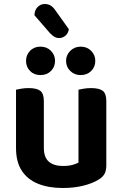

<svg xmlns="http://www.w3.org/2000/svg" viewBox="-20 -924 611 959"><path d="M60 -185V-259H199V-186Q199 -138 224 -116.5Q249 -95 294 -95Q323 -95 342.5 -100.5Q362 -106 372 -112V-259H511V-97Q511 -73 502.5 -56.5Q494 -40 473 -27Q442 -8 396 3.5Q350 15 293 15Q223 15 170.5 -6Q118 -27 89 -71Q60 -115 60 -185ZM511 -213H372V-476Q381 -478 398 -481Q415 -484 435 -484Q475 -484 493 -470.5Q511 -457 511 -419ZM199 -213H60V-476Q69 -478 86 -481Q103 -484 123 -484Q163 -484 181 -470.5Q199 -457 199 -419ZM255 -620Q255 -590 234.5 -569.5Q214 -549 182 -549Q150 -549 130 -569.5Q110 -590 110 -620Q110 -649 130 -670Q150 -691 182 -691Q214 -691 234.5 -670Q255 -649 255 -620ZM456 -620Q456 -590 435.5 -569.5Q415 -549 383 -549Q352 -549 331 -569.5Q310 -590 310 -620Q310 -649 331 -670Q352 -691 383 -691Q415 -691 435.5 -670Q456 -649 456 -620ZM230 -758 152 -848Q153 -874 168 -889Q183 -904 203 -904Q222 -904 235 -895Q248 -886 259 -869L324 -778Q320 -756 306 -745Q292 -734 276 -734Q262 -734 252 -740Q242 -746 230 -758Z"/></svg>

Font: BalooTamma2Bold
Style: Bold
Weight: 700
Designer: Divya Kowshik, Shuchita Grover and Ek Type
Foundry: Ek Type
Version: Version 1.700